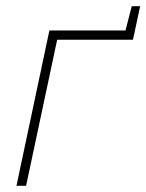

<svg xmlns="http://www.w3.org/2000/svg" viewBox="-20 -598 471 618"><path d="M404 -578 384 -500 381 -484H411L431 -578ZM139 -500 33 0H64L164 -470H408L414 -500Z"/></svg>

Font: Advent Pro ExtraLight
Style: Italic
Weight: 250
Italic angle: -12°
Version: Version 3.000